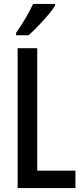

<svg xmlns="http://www.w3.org/2000/svg" viewBox="-20 -960 421 980"><path d="M261 -931V-940H149C128 -895 99 -845 62 -792V-780H126C169 -818 236 -890 261 -931ZM70 0H365V-89H170V-714H70Z"/></svg>

Font: Noto Sans Arabic UI XCn Md
Style: Regular
Weight: 500
Width: 2
Designer: Monotype Design Team, Nadine Chahine and Nizar Qandah
Foundry: Monotype Imaging Inc.
Version: Version 2.010